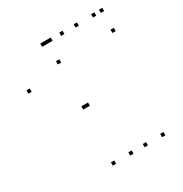

<svg xmlns="http://www.w3.org/2000/svg" viewBox="-173 -872 967 1014"><g transform="rotate(-30 310.0 -365.0)"><path d="M350.1 10V-10H330.1V10ZM350.1 -720V-740H330.1V-720ZM243.8 -720V-740H223.8V-720ZM243.8 10V-10H223.8V10ZM277.9 -720V-740H257.9V-720ZM234.3 -720V-740H214.3V-720ZM47.7 -542.2V-562.2H27.7V-542.2ZM256.5 -324.5V-344.5H236.5V-324.5ZM277.1 -324.5V-344.5H257.1V-324.5ZM544.3 10V-10H524.3V10ZM544.3 -720V-740H524.3V-720ZM438 -720V-740H418V-720ZM438 10V-10H418V10ZM592.3 -597.9V-617.9H572.3V-597.9ZM592.3 -720V-740H572.3V-720ZM259.8 -720V-740H239.8V-720ZM259.8 -597.9V-617.9H239.8V-597.9Z"/></g></svg>

Font: Monaspace Krypton Dots Var
Style: Regular
Weight: 400
Designer: Riley Cran and the Lettermatic Team
Version: Version 1.100 (Monaspace Krypton Dots)